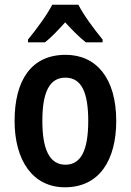

<svg xmlns="http://www.w3.org/2000/svg" viewBox="-20 -786 556 816"><path d="M313 -766H202C181 -724 133 -659 99 -618V-606H171C197 -626 226 -657 257 -691C288 -657 317 -628 345 -606H416V-618C380 -662 336 -721 313 -766ZM474 -272C474 -454 389 -553 259 -553C113 -553 42 -445 42 -272C42 -106 118 10 256 10C404 10 474 -108 474 -272ZM160 -272C160 -394 190 -456 258 -456C326 -456 355 -394 355 -272C355 -151 326 -86 258 -86C190 -86 160 -152 160 -272Z"/></svg>

Font: Noto Sans Lao Condensed SemiBold
Style: Regular
Weight: 600
Width: 3
Designer: Monotype Design Team
Foundry: Monotype Imaging Inc.
Version: Version 2.003